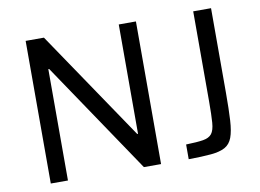

<svg xmlns="http://www.w3.org/2000/svg" viewBox="-75 -800 1235 912"><g transform="rotate(-10 543.0 -344.0)"><path d="M99.8 0V-688H188L544.9 -160.6H548.9V-688H631.7V0H548.9L186.6 -537.2H182.6V0ZM765 0V-71Q818.5 -72.4 847.5 -77.1Q876.5 -81.9 889.5 -98.4Q902.5 -115 905.2 -151.7Q908 -188.5 908 -252.5V-688H994V-280.3Q994 -199.9 990.9 -147.6Q987.9 -95.3 976.6 -65.4Q965.4 -35.5 940.8 -22Q916.1 -8.5 873.6 -4.5Q831.1 -0.5 765 0Z"/></g></svg>

Font: Saira Thin
Style: Regular
Weight: 100
Designer: Hector Gatti with collaboration of the Omnibus-Type team
Foundry: Omnibus-Type
Version: Version 1.101